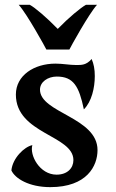

<svg xmlns="http://www.w3.org/2000/svg" viewBox="-20 -767 480 797"><path d="M210.4 -502.9C121.6 -502.9 45.9 -454.1 45.9 -374.5C45.9 -210.9 284.7 -206.1 284.7 -102.5C284.7 -68.8 259.3 -42 214.8 -42C144.5 -42 102.1 -123 114.3 -164.6C80.6 -157.7 32.2 -110.4 27.3 -59.6C42.5 -25.9 100.6 9.8 188.5 9.8C341.3 9.8 384.8 -78.6 384.8 -144C384.8 -280.3 146 -298.3 146 -395C146 -426.8 178.2 -449.2 215.8 -449.2C284.7 -449.2 308.1 -409.2 328.1 -313C360.4 -344.7 373.5 -402.8 373.5 -451.2C373.5 -480 369.1 -502 360.4 -522C337.9 -496.6 319.3 -497.1 296.4 -497.1C268.1 -497.1 240.7 -502.9 210.4 -502.9ZM103.5 -747.1H57.6C91.8 -709.5 167.5 -571.8 172.4 -561.5H268.1C272.9 -571.8 348.6 -709.5 382.8 -747.1H336.9C314.9 -734.9 266.1 -694.8 219.7 -647C173.8 -694.3 125.5 -735.4 103.5 -747.1Z"/></svg>

Font: Amarante
Style: Regular
Weight: 400
Designer: Karolina Lach
Foundry: Sorkin Type Co.
Version: Version 1.001